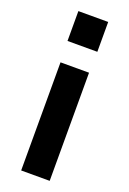

<svg xmlns="http://www.w3.org/2000/svg" viewBox="-148 -820 585 871"><g transform="rotate(20 144.0 -384.0)"><path d="M71.8 -624V-768.1H215.8V-624ZM75.2 0V-522H212.9V0Z"/></g></svg>

Font: Standard
Style: Bold
Weight: 400
Designer: Bryce Wilner
Version: Version 2.000;PS 2.0;hotconv 16.6.51;makeotf.lib2.5.65220 DE